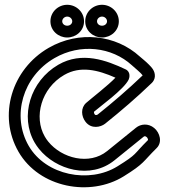

<svg xmlns="http://www.w3.org/2000/svg" viewBox="-20 -767 715 814"><path d="M643.9 -139C669.6 -164.2 657.6 -204.5 633.9 -224.2C608.2 -245.6 576.3 -241.5 556.7 -225.6L434.2 -126.5C358.9 -65.6 242.1 -95.1 184.1 -167.2C178.8 -173.9 174 -180.8 169.9 -188C121.8 -271.2 154.8 -393.1 252.3 -449.3C321.1 -489 395.2 -470.5 469.4 -437.7C439.2 -405.7 365.7 -348.8 345.2 -330.7C321.4 -309.5 324.3 -274 342.9 -250.2C367.4 -218.9 406.4 -227.6 425.4 -242.4C493.7 -297 560.3 -354.4 623 -414.8C630.1 -421.2 635.7 -431.6 636.5 -442C638.3 -466.1 622.5 -481.8 611.6 -492.8C597.5 -507.3 580.8 -520 572.7 -527.3C471.4 -619.9 314.6 -638.2 186.1 -564C28.9 -473.3 -29.7 -276.3 58.4 -123.6C147.1 30.1 362.9 68.6 504.4 -19.4C593.9 -75 584.6 -80.6 643.9 -139ZM607.6 -173.4C541.9 -108.3 565.2 -116.1 478 -61.8C359 12.1 174.5 -22.6 101.7 -148.6C28.3 -275.7 76.2 -442.9 211.1 -520.7C321.1 -584.3 454.2 -567.8 539 -490.4C553.9 -476.7 577.8 -457.9 584.8 -447.4C523 -388.2 460.3 -334.3 394.4 -281.6C389.7 -278 383.6 -279.3 382.3 -281C376.9 -287.9 378.4 -293.1 378.6 -293.4C401.8 -313.9 504.9 -387.3 525.5 -429.6C528.8 -436.3 535.3 -462.2 512.5 -473C431.9 -511.1 327.4 -550.4 227.3 -492.6C108 -423.7 63.1 -272.9 126.6 -163C132.1 -153.5 138.3 -144.5 145.2 -135.9C216.4 -47.2 363.1 -4.6 465.6 -87.6L588.2 -186.8C591.9 -189.8 595.4 -191.2 601.9 -185.8C605.9 -182.4 607.8 -176.2 607.6 -173.4ZM265 -658C252.1 -658 243.8 -667.1 243.8 -676.7C243.8 -687.1 253.1 -696.7 265 -696.7C276.9 -696.7 286.3 -687.1 286.3 -676.7C286.3 -667.1 277.9 -658 265 -658ZM265 -608C302.1 -608 336.3 -636.4 336.3 -676.7C336.3 -716.4 303.1 -746.7 265 -746.7C226.9 -746.7 193.8 -716.4 193.8 -676.7C193.8 -636.4 227.9 -608 265 -608ZM412.5 -658C399.6 -658 391.3 -667.1 391.3 -676.7C391.3 -687.1 400.6 -696.7 412.5 -696.7C424.4 -696.7 433.8 -687.1 433.8 -676.7C433.8 -667.1 425.4 -658 412.5 -658ZM412.5 -608C449.6 -608 483.8 -636.4 483.8 -676.7C483.8 -716.4 450.6 -746.7 412.5 -746.7C374.4 -746.7 341.3 -716.4 341.3 -676.7C341.3 -636.4 375.4 -608 412.5 -608Z"/></svg>

Font: Hi.
Style: Regular
Weight: 400
Designer: Mew Too, Robert Jablonski
Foundry: Cannot Into Space Fonts
Version: Version 1.996